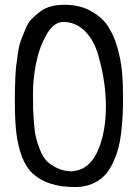

<svg xmlns="http://www.w3.org/2000/svg" viewBox="-20 -755 563 787"><path d="M41 -327.1Q41 -360.4 41 -377.4Q41 -394.5 42.5 -429.7Q43.9 -464.8 46.4 -485.4Q48.8 -505.9 53.7 -538.6Q58.6 -571.3 66.4 -591.3Q74.2 -611.3 84.5 -636.7Q94.7 -662.1 110.4 -677.7Q126 -693.4 144.5 -707.5Q163.1 -721.7 188.5 -728.5Q213.9 -735.4 244.1 -735.4Q304.7 -735.4 349.6 -711.4Q394.5 -687.5 419.9 -651.4Q445.3 -615.2 460.4 -562.5Q475.6 -509.8 480 -461.9Q484.4 -414.1 484.4 -356.4Q484.4 -317.4 482.9 -286.1Q481.4 -254.9 477.1 -215.3Q472.7 -175.8 464.4 -145.5Q456.1 -115.2 441.4 -84.5Q426.8 -53.7 406.7 -33.7Q386.7 -13.7 356.4 -1Q326.2 11.7 289.1 11.7Q228.5 11.7 185.1 -2.9Q141.6 -17.6 113.8 -43.9Q85.9 -70.3 69.8 -113.3Q53.7 -156.2 47.4 -207Q41 -257.8 41 -327.1ZM414.1 -319.3Q414.1 -367.2 406.7 -418.9Q399.4 -470.7 382.3 -530.3Q365.2 -589.8 328.1 -627.4Q291 -665 239.3 -665Q200.2 -665 170.4 -612.8Q140.6 -560.5 127.9 -495.6Q115.2 -430.7 115.2 -373Q115.2 -333 115.7 -312Q116.2 -291 119.1 -252.4Q122.1 -213.9 127.4 -191.4Q132.8 -168.9 144.5 -139.6Q156.2 -110.4 172.4 -94.2Q188.5 -78.1 214.4 -65.9Q240.2 -53.7 272.5 -52.7Q343.8 -56.6 378.9 -132.8Q414.1 -209 414.1 -319.3Z"/></svg>

Font: Neucha
Style: Regular
Weight: 400
Designer: Jovanny Lemonad
Foundry: Jovanny Lemonad
Version: Version 001.001